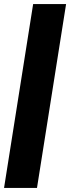

<svg xmlns="http://www.w3.org/2000/svg" viewBox="-45 -750 347 950"><path d="M-25 180 119 -730H282L138 180Z"/></svg>

Font: MuseoModerno Thin Black
Style: Italic
Weight: 900
Italic angle: -9°
Version: Version 1.003